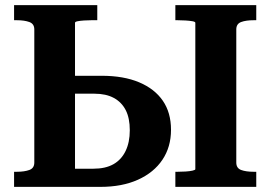

<svg xmlns="http://www.w3.org/2000/svg" viewBox="-20 -730 1057 750"><path d="M743 -69V-641Q743 -645 732 -647Q721 -649 705 -650Q689 -651 674 -651H665V-710H981V-651H971Q941 -651 922 -644Q903 -637 903 -615V-95Q903 -73 922 -66Q941 -59 971 -59H981V0H665V-59H674Q689 -59 705 -60Q721 -61 732 -63.5Q743 -66 743 -69ZM372 0H35V-59H46Q75 -59 94.5 -66Q114 -73 114 -95V-615Q114 -637 94.5 -644Q75 -651 46 -651H35V-710H360V-651H337Q323 -651 308 -650Q293 -649 283 -647Q273 -645 273 -641V-71H345Q392 -71 423 -88.5Q454 -106 470.5 -140Q487 -174 487 -221Q487 -269 471 -300Q455 -331 424.5 -347.5Q394 -364 349 -364H242V-434H377Q463 -434 523.5 -408.5Q584 -383 616 -336.5Q648 -290 648 -223Q648 -156 614.5 -106Q581 -56 519 -28Q457 0 372 0Z"/></svg>

Font: Roboto Serif 28pt SemiBold
Style: Regular
Weight: 600
Designer: Greg Gazdowicz
Foundry: Commercial Type
Version: Version 1.008